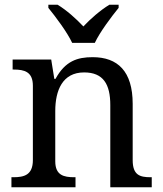

<svg xmlns="http://www.w3.org/2000/svg" viewBox="-20 -786 685 806"><path d="M283 -606H378C399 -651 447 -715 478 -753V-766H439C401 -743 360 -707 330 -675C300 -707 260 -743 222 -766H183V-753C214 -715 262 -651 283 -606ZM28 0H297V-42H292C248 -42 212 -50 212 -109V-320C212 -406 242 -482 333 -482C414 -482 443 -432 443 -345V0H617V-42H612C567 -42 537 -51 537 -114V-350C537 -487 474 -546 369 -546C305 -546 254 -530 213 -455H208L195 -536H33V-494H38C82 -494 118 -485 118 -426V-114C118 -51 81 -42 36 -42H28Z"/></svg>

Font: Noto Fangsong KSS Rotated
Style: Regular
Weight: 400
Designer: LIU Zhao, ZHANG Congyu, Kushim JIANG
Foundry: Guyu Beijing Co. Ltd.
Version: Version 1.000;November 16, 2022;FontCreator 11.5.0.2427 64-b